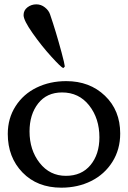

<svg xmlns="http://www.w3.org/2000/svg" viewBox="-20 -847 587 879"><path d="M269.5 -535.2Q258.3 -540 214.4 -588.4Q170.4 -636.7 129.2 -695.3Q87.9 -753.9 87.9 -777.8Q87.9 -799.8 105.7 -813.5Q123.5 -827.1 146.5 -827.1Q168 -827.1 185.5 -813.2Q203.1 -799.3 209 -781.7Q235.4 -705.1 261.7 -607.4Q275.9 -554.2 276.4 -544.4V-542ZM260.7 12.2Q150.4 12.2 83 -57.4Q15.6 -127 15.6 -233.9Q15.6 -305.2 51.3 -360.8Q86.9 -416.5 147.7 -446Q208.5 -475.6 283.2 -475.6Q390.6 -475.6 460.4 -408.7Q530.3 -341.8 530.3 -235.8Q530.3 -162.6 494.4 -105.7Q458.5 -48.8 397.5 -18.3Q336.4 12.2 260.7 12.2ZM435.1 -218.3Q435.1 -304.7 388.2 -364.3Q341.3 -423.8 264.2 -423.8Q194.3 -423.8 154.8 -373.5Q115.2 -323.2 115.2 -245.1Q115.2 -160.2 161.6 -101.1Q208 -42 281.7 -42Q353.5 -42 394.3 -91.3Q435.1 -140.6 435.1 -218.3Z"/></svg>

Font: Corben
Style: Regular
Weight: 400
Designer: vernon adams
Foundry: vernon adams
Version: Version 1.100